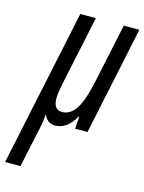

<svg xmlns="http://www.w3.org/2000/svg" viewBox="-169 -606 690 917"><g transform="rotate(15 176.0 -148.0)"><path d="M24 240 67 39Q75 2 76 -28H78Q95 10 133 10Q192 10 232 -62H234L230 0H291L404 -536H327L265 -244Q245 -147 217 -104Q189 -61 148 -61Q106 -61 106 -118Q106 -134 109 -152Q112 -170 116 -192L189 -536H112L-52 240Z"/></g></svg>

Font: Noto Sans Display Condensed
Style: Italic
Weight: 400
Width: 3
Designer: Monotype Design team
Foundry: Monotype Imaging Inc.
Version: 1.000